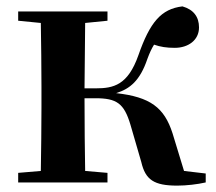

<svg xmlns="http://www.w3.org/2000/svg" viewBox="-20 -572 676 602"><path d="M423 -64C436 -8 463 10 536 10C564 10 599 6 625 0V-28L557 -36L521 -154C495 -235 451 -268 344 -280C387 -293 419 -319 442 -387C449 -406 455 -419 463 -432C483 -425 502 -422 528 -422C570 -422 604 -446 604 -486C604 -519 587 -542 552 -552C485 -544 450 -502 414 -399C381 -305 336 -295 280 -295H245L247 -500L317 -507V-536H37V-507L108 -500C109 -442 110 -357 110 -301V-235C110 -179 109 -94 108 -36L37 -30V0H317V-30L247 -36C246 -94 245 -182 245 -264H279C346 -264 369 -248 389 -181Z"/></svg>

Font: Noto Serif CJK TC
Style: Bold
Weight: 700
Designer: Ryoko NISHIZUKA 西塚涼子 (kana & ideographs); Frank Grießhammer (Latin, Greek & Cyrillic); Wenlong ZHANG 张文龙 (bopomofo); San
Foundry: Adobe
Version: Version 2.001;hotconv 1.1.0;makeotfexe 2.6.0